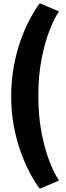

<svg xmlns="http://www.w3.org/2000/svg" viewBox="-20 -895 406 1175"><path d="M223 260Q194.5 222.5 164 165.5Q133.5 108.5 107 35.5Q80.5 -37.5 64.5 -124Q48.5 -210.5 48.5 -307Q48.5 -404 64.8 -490.8Q81 -577.5 107.2 -650.8Q133.5 -724 164.2 -780.8Q195 -837.5 223 -875L341 -825Q315.5 -789 286 -716Q256.5 -643 235.5 -539.5Q214.5 -436 214.5 -307.5Q214.5 -189.5 233.2 -89Q252 11.5 281 87.8Q310 164 341 210Z"/></svg>

Font: Spartan Thin ExtraBold
Style: Regular
Weight: 800
Version: Version 1.004